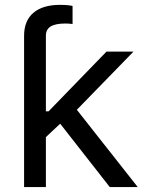

<svg xmlns="http://www.w3.org/2000/svg" viewBox="-20 -754 589 774"><path d="M77.1 -436.5V-609.9Q77.1 -670.4 114.7 -702.4Q152.3 -734.4 221.7 -734.4Q237.8 -734.4 251.5 -733.2Q265.1 -731.9 272.5 -730V-657.2Q265.1 -658.2 257.6 -658.7Q250 -659.2 244.1 -659.2Q203.1 -659.2 184.1 -647.2Q165 -635.3 165 -609.9V-436.5ZM159.7 -196.3V-305.2H175.8L409.2 -545.9H518.1L265.6 -286.6H255.9ZM77.1 0V-545.9H165V0ZM422.4 0 213.4 -267.1 275.9 -329.1 535.2 0Z"/></svg>

Font: Atlassian Sans
Style: Regular
Weight: 400
Designer: Rasmus Andersson
Foundry: Modifications by Atlassian Pty Ltd, manufactured by rsms
Version: Version 4.001;git-9221beed3